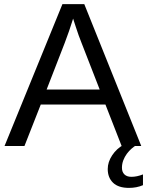

<svg xmlns="http://www.w3.org/2000/svg" viewBox="-20 -708 713 931"><path d="M569.8 0 491.2 -201.2H177.7L98.6 0H2L282.7 -688H388.7L665 0ZM334.5 -617.7 330.1 -604Q317.9 -563.5 293.9 -500L206.1 -273.9H463.4L375 -501Q361.3 -534.7 347.7 -577.1ZM673.3 189.9Q642.6 203.1 605.5 203.1Q554.2 203.1 528.3 178.2Q502.4 153.3 502.4 111.8Q502.4 77.6 523.7 45.4Q544.9 13.2 578.1 -5.4H643.1Q630.9 1.5 618.2 12.5Q605.5 23.4 595 37.8Q584.5 52.2 577.9 69.3Q571.3 86.4 571.3 105.5Q571.3 126 583.3 137.7Q595.2 149.4 617.2 149.4Q643.6 149.4 673.3 137.7Z"/></svg>

Font: Liberation Sans
Style: Regular
Weight: 400
Designer: Steve Matteson
Foundry: Ascender Corporation
Version: Version 2.00.1